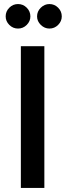

<svg xmlns="http://www.w3.org/2000/svg" viewBox="-20 -928 332 948"><path d="M224 -787Q200 -787 181.5 -805Q163 -823 163 -847Q163 -872 181.5 -890Q200 -908 224 -908Q249 -908 267 -890Q285 -872 285 -847Q285 -823 267 -805Q249 -787 224 -787ZM69 -787Q44 -787 26 -805Q8 -823 8 -847Q8 -872 26 -890Q44 -908 69 -908Q94 -908 112 -890Q130 -872 130 -847Q130 -823 112 -805Q94 -787 69 -787ZM83 0V-700H199V0Z"/></svg>

Font: Figtree Light SemiBold
Style: Regular
Weight: 600
Version: Version 2.002